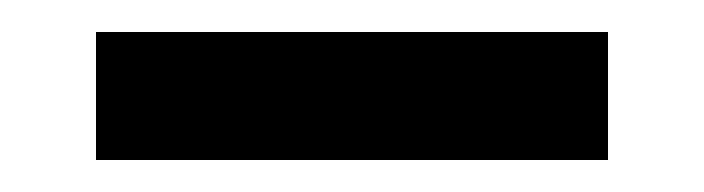

<svg xmlns="http://www.w3.org/2000/svg" viewBox="-20 -20 440 120"><path d="M40 80V0H360V80Z"/></svg>

Font: Tektur Condensed
Style: Regular
Weight: 400
Width: 3
Designer: Adam Jagosz
Foundry: Adam Jagosz
Version: Version 1.005;gftools[0.9.30]